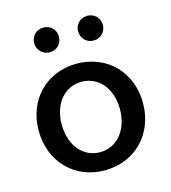

<svg xmlns="http://www.w3.org/2000/svg" viewBox="-103 -753 755 849"><g transform="rotate(-15 274.0 -328.5)"><path d="M116.2 -612.3C116.2 -581.1 140.6 -555.7 172.9 -555.7C206.1 -555.7 229.5 -581.1 229.5 -612.3C229.5 -644.5 206.1 -668.9 172.9 -668.9C140.6 -668.9 116.2 -644.5 116.2 -612.3ZM317.4 -612.3C317.4 -581.1 340.8 -555.7 374 -555.7C406.2 -555.7 430.7 -581.1 430.7 -612.3C430.7 -644.5 406.2 -668.9 374 -668.9C340.8 -668.9 317.4 -644.5 317.4 -612.3ZM273.4 11.7C412.1 11.7 512.7 -90.8 512.7 -233.4C512.7 -375 412.1 -476.6 273.4 -476.6C135.7 -476.6 35.2 -375 35.2 -233.4C35.2 -90.8 135.7 11.7 273.4 11.7ZM273.4 -71.3C196.3 -71.3 140.6 -137.7 140.6 -233.4C140.6 -328.1 196.3 -393.6 273.4 -393.6C351.6 -393.6 407.2 -328.1 407.2 -233.4C407.2 -137.7 351.6 -71.3 273.4 -71.3Z"/></g></svg>

Font: Ed Sans Neue Medium
Style: Regular
Weight: 500
Designer: Stephen Hutchings
Version: Version 1.004;PS 001.004;hotconv 1.0.88;makeotf.lib2.5.64775